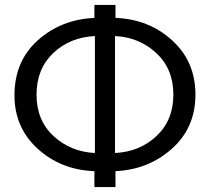

<svg xmlns="http://www.w3.org/2000/svg" viewBox="-20 -763 857 783"><path d="M365 0V-65Q228 -70 133 -157Q38 -244 39 -377Q40 -515 135 -599.5Q230 -684 365 -690V-743H451V-690Q587 -685 682 -598.5Q777 -512 777 -377Q777 -242 681 -156.5Q585 -71 451 -65V0ZM367 -139V-616Q265 -611 197 -546.5Q129 -482 129 -377Q129 -272 198.5 -208Q268 -144 367 -139ZM449 -139Q550 -144 618.5 -208.5Q687 -273 687 -377Q687 -482 617.5 -546.5Q548 -611 449 -616Z"/></svg>

Font: Raleway-v4020 Medium
Style: Regular
Weight: 500
Designer: Matt McInerney, Pablo Impallari, Rodrigo Fuenzalida
Foundry: Matt McInerney, Pablo Impallari, Rodrigo Fuenzalida
Version: Version 4.020;PS 004.020;hotconv 1.0.88;makeotf.lib2.5.64775